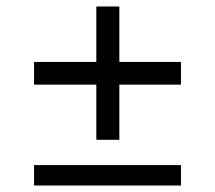

<svg xmlns="http://www.w3.org/2000/svg" viewBox="-20 -577 663 592"><path d="M85 -316V-386H538V-316ZM85 -5V-68H538V-5ZM277 -146V-557H348V-146Z"/></svg>

Font: Figtree Light
Style: Regular
Weight: 400
Version: Version 2.002